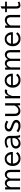

<svg xmlns="http://www.w3.org/2000/svg" viewBox="3341 -4127 828 7550"><g transform="rotate(-90 3755.0 -352.0)"><path d="M166 -564.9V-462.9Q191.9 -521 247.6 -552.7Q288.6 -576.2 330.6 -576.2Q455.1 -576.2 493.7 -453.1Q515.6 -501.5 549.3 -530.8Q602.1 -576.2 668.9 -576.2Q763.7 -576.2 816.9 -500Q852.1 -449.2 852.1 -348.1V24.9H763.2V-346.2Q763.2 -419.9 734.4 -458.5Q704.1 -499 651.9 -499Q603.5 -499 561.5 -454.6Q523.9 -415.5 510.7 -358.9V24.9H422.9V-351.1Q422.9 -416.5 396.5 -454.1Q364.7 -499 312.5 -499Q260.3 -499 217.3 -446.3Q184.6 -406.7 169.9 -347.2V24.9H80.1V-564.9Z M1553.7 -260.3H1099.1Q1101.1 -167.5 1142.6 -112.3Q1198.7 -37.6 1305.7 -37.6Q1418.5 -37.6 1495.1 -135.3L1551.8 -75.2Q1454.6 41.5 1301.3 41.5Q1148.4 41.5 1066.4 -62.5Q1002.9 -143.1 1002.9 -264.6Q1002.9 -369.1 1048.8 -446.8Q1093.8 -522 1170.9 -556.6Q1224.6 -581.1 1285.2 -581.1Q1425.8 -581.1 1501.5 -468.8Q1553.7 -391.1 1553.7 -286.1ZM1458 -330.1Q1452.1 -402.3 1412.1 -448.2Q1362.3 -505.9 1283.2 -505.9Q1225.6 -505.9 1178.2 -469.2Q1115.7 -421.4 1103 -330.1Z M2098.1 -348.1V-367.2Q2098.1 -437.5 2059.6 -472.2Q2024.4 -503.9 1951.2 -503.9Q1843.8 -503.9 1753.9 -435.1L1713.9 -500Q1818.4 -579.1 1952.6 -579.1Q2074.7 -579.1 2136.7 -513.2Q2188 -458.5 2188 -362.8V-150.9Q2188 -38.6 2223.1 24.9H2135.3Q2116.2 -15.6 2106.9 -79.1H2104Q2076.2 -29.3 2022 5.9Q1966.8 42 1885.7 42Q1801.3 42 1745.6 -7.8Q1687 -60.5 1687 -142.1Q1687 -239.7 1772.5 -294.4Q1856.9 -348.1 2029.8 -348.1ZM2098.1 -278.8H2035.2Q1781.2 -278.8 1781.2 -143.1Q1781.2 -99.1 1808.6 -69.8Q1841.8 -35.2 1899.9 -35.2Q1975.1 -35.2 2031.7 -83Q2098.1 -138.7 2098.1 -214.8Z M2378.4 -115.2Q2469.2 -40 2583 -40Q2714.4 -40 2714.4 -127Q2714.4 -167 2669.4 -195.3Q2640.6 -213.4 2579.6 -234.9L2528.8 -252.9Q2444.3 -282.7 2406.2 -314Q2359.4 -352.5 2359.4 -418Q2359.4 -496.1 2426.3 -542Q2481.4 -580.1 2564.5 -580.1Q2685.5 -580.1 2787.6 -509.8L2740.7 -439.9Q2659.2 -502 2569.3 -502Q2529.3 -502 2501.5 -487.3Q2457 -464.8 2457 -420.4Q2457 -385.3 2488.3 -365.2Q2507.8 -352.5 2576.7 -327.1L2638.7 -304.2Q2723.1 -272.5 2764.2 -236.8Q2814.5 -193.4 2814.5 -128.9Q2814.5 -44.9 2741.2 3.9Q2685.1 41 2576.2 41Q2437 41 2329.6 -45.9Z M2965.8 -564.9H3056.6V-204.1Q3056.6 -41.5 3183.6 -41.5Q3233.9 -41.5 3282.2 -72.8Q3345.7 -114.3 3379.9 -191.9V-564.9H3472.7V24.9H3384.8V-83Q3340.3 -22.9 3279.8 8.3Q3225.6 36.1 3168.9 36.1Q3057.1 36.1 3003.9 -39.1Q2965.8 -92.8 2965.8 -191.9Z M3747.1 -401.9H3751Q3813 -579.1 3942.9 -579.1Q3983.4 -579.1 4018.1 -563L3989.7 -479Q3964.4 -490.2 3930.2 -490.2Q3806.2 -490.2 3755.9 -283.2V24.9H3664.1V-564.9H3752Z M4633.8 -260.3H4179.2Q4181.2 -167.5 4222.7 -112.3Q4278.8 -37.6 4385.7 -37.6Q4498.5 -37.6 4575.2 -135.3L4631.8 -75.2Q4534.7 41.5 4381.3 41.5Q4228.5 41.5 4146.5 -62.5Q4083 -143.1 4083 -264.6Q4083 -369.1 4128.9 -446.8Q4173.8 -522 4251 -556.6Q4304.7 -581.1 4365.2 -581.1Q4505.9 -581.1 4581.5 -468.8Q4633.8 -391.1 4633.8 -286.1ZM4538.1 -330.1Q4532.2 -402.3 4492.2 -448.2Q4442.4 -505.9 4363.3 -505.9Q4305.7 -505.9 4258.3 -469.2Q4195.8 -421.4 4183.1 -330.1Z M4876 -564.9V-462.9Q4901.9 -521 4957.5 -552.7Q4998.5 -576.2 5040.5 -576.2Q5165 -576.2 5203.6 -453.1Q5225.6 -501.5 5259.3 -530.8Q5312 -576.2 5378.9 -576.2Q5473.6 -576.2 5526.9 -500Q5562 -449.2 5562 -348.1V24.9H5473.1V-346.2Q5473.1 -419.9 5444.3 -458.5Q5414.1 -499 5361.8 -499Q5313.5 -499 5271.5 -454.6Q5233.9 -415.5 5220.7 -358.9V24.9H5132.8V-351.1Q5132.8 -416.5 5106.4 -454.1Q5074.7 -499 5022.5 -499Q4970.2 -499 4927.2 -446.3Q4894.5 -406.7 4879.9 -347.2V24.9H4790V-564.9Z M6263.7 -260.3H5809.1Q5811 -167.5 5852.5 -112.3Q5908.7 -37.6 6015.6 -37.6Q6128.4 -37.6 6205.1 -135.3L6261.7 -75.2Q6164.6 41.5 6011.2 41.5Q5858.4 41.5 5776.4 -62.5Q5712.9 -143.1 5712.9 -264.6Q5712.9 -369.1 5758.8 -446.8Q5803.7 -522 5880.9 -556.6Q5934.6 -581.1 5995.1 -581.1Q6135.7 -581.1 6211.4 -468.8Q6263.7 -391.1 6263.7 -286.1ZM6168 -330.1Q6162.1 -402.3 6122.1 -448.2Q6072.3 -505.9 5993.2 -505.9Q5935.5 -505.9 5888.2 -469.2Q5825.7 -421.4 5813 -330.1Z M6524.9 -564.9V-459Q6569.8 -517.6 6628.4 -547.9Q6682.6 -576.2 6738.3 -576.2Q6811.5 -576.2 6863.8 -540Q6942.9 -484.9 6942.9 -348.1V24.9H6852.1V-336.9Q6852.1 -497.1 6726.6 -497.1Q6678.2 -497.1 6632.8 -469.7Q6564.5 -429.7 6527.8 -350.1V24.9H6436V-564.9Z M7281.2 -746.1V-564.9H7463.9V-495.1H7281.2V-127.9Q7281.2 -85.9 7288.6 -67.9Q7301.3 -36.1 7339.8 -36.1Q7390.6 -36.1 7441.9 -71.3L7467.3 -6.3Q7402.3 37.1 7325.2 37.1Q7192.4 37.1 7192.4 -116.2V-495.1H7053.2V-564.9H7192.4V-699.2Z"/></g></svg>

Font: FORM UDPGothic
Style: Regular
Weight: 400
Foundry: Pronama LLC
Version: Version 1.05101